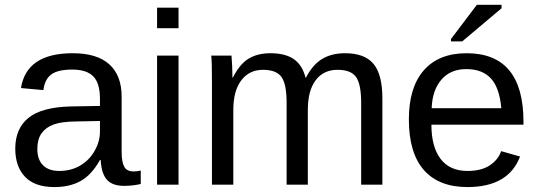

<svg xmlns="http://www.w3.org/2000/svg" viewBox="-20 -756 2207 786"><path d="M202.1 9.8Q122.6 9.8 82.5 -32.2Q42.5 -74.2 42.5 -147.5Q42.5 -229.5 96.4 -273.4Q150.4 -317.4 270.5 -320.3L389.2 -322.3V-351.1Q389.2 -415.5 361.8 -443.4Q334.5 -471.2 275.9 -471.2Q216.8 -471.2 189.9 -451.2Q163.1 -431.2 157.7 -387.2L65.9 -395.5Q88.4 -538.1 277.8 -538.1Q377.4 -538.1 427.7 -492.4Q478 -446.8 478 -360.4V-132.8Q478 -93.8 488.3 -74Q498.5 -54.2 527.3 -54.2Q541 -54.2 556.2 -57.6V-2.9Q524.4 4.9 488.3 4.9Q439.5 4.9 417.2 -20.8Q395 -46.4 392.1 -101.1H389.2Q355.5 -40.5 310.8 -15.4Q266.1 9.8 202.1 9.8ZM389.2 -260.7 293 -258.8Q231.4 -258.3 199.2 -246.1Q167 -234.4 149.9 -210Q132.8 -185.5 132.8 -146Q132.8 -103 156 -79.6Q179.2 -56.2 222.2 -56.2Q271 -56.2 308.1 -78.1Q345.7 -100.1 367.4 -138.4Q389.2 -176.8 389.2 -217.3Z M710.9 -724.6V-640.6H623V-724.6ZM710.9 -528.3V0H623V-528.3Z M935.1 -306.2V0H847.7V-415.5Q847.7 -507.8 844.7 -528.3H927.7Q929.2 -512.2 930.4 -485.8Q931.6 -459.5 931.6 -438H933.1Q961.4 -494.1 998 -516.1Q1034.7 -538.1 1087.4 -538.1Q1147.5 -538.1 1182.4 -514.2Q1217.3 -490.2 1231 -438H1232.4Q1259.8 -491.2 1298.6 -514.6Q1337.4 -538.1 1392.6 -538.1Q1472.7 -538.1 1509 -494.6Q1545.4 -451.2 1545.4 -352.1V0H1458.5V-335Q1458.5 -411.6 1437.5 -440.9Q1416.5 -470.2 1361.8 -470.2Q1304.2 -470.2 1272.2 -427.5Q1240.2 -384.8 1240.2 -306.2V0H1153.3V-335Q1153.3 -411.6 1132.3 -440.9Q1111.3 -470.2 1056.6 -470.2Q1000.5 -470.2 967.8 -427.2Q935.1 -384.3 935.1 -306.2Z M1746.1 -245.6Q1746.1 -154.8 1783.7 -105.5Q1821.3 -56.2 1893.6 -56.2Q1950.7 -56.2 1985.1 -79.1Q2019.5 -102.1 2031.7 -137.2L2108.9 -115.2Q2061.5 9.8 1893.6 9.8Q1776.4 9.8 1715.1 -60.1Q1653.8 -129.9 1653.8 -267.6Q1653.8 -398.4 1715.1 -468.3Q1776.4 -538.1 1890.1 -538.1Q2123 -538.1 2123 -257.3V-245.6ZM2032.2 -313Q2024.9 -396.5 1989.7 -434.8Q1954.6 -473.1 1888.7 -473.1Q1824.7 -473.1 1787.4 -430.4Q1750 -387.7 1747.1 -313ZM2033.2 -722.2 1872.1 -586.4H1826.2V-596.2L1932.1 -736.3H2033.2Z"/></svg>

Font: Arimo
Style: Regular
Weight: 400
Designer: Steve Matteson
Foundry: Monotype Imaging Inc.
Version: Version 1.33